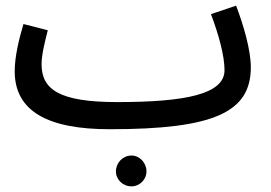

<svg xmlns="http://www.w3.org/2000/svg" viewBox="-20 -436 958 679"><path d="M368 21C737 21 867 -39 867 -198C867 -261 840 -350 815 -416L726 -386C754 -312 774 -238 774 -188C774 -103 637 -75 394 -75C187 -75 127 -121 127 -209C127 -245 141 -297 149 -329L63 -351C48 -301 32 -237 32 -184C32 -42 150 21 368 21ZM445 223C474 223 498 199 498 170C498 140 474 114 445 114C414 114 390 140 390 170C390 199 414 223 445 223Z"/></svg>

Font: Noto Sans Arabic SemCond Med
Style: Regular
Weight: 500
Width: 4
Designer: Monotype Design Team, Nadine Chahine, Nizar Qandah and Khaled Hosny
Foundry: Monotype Imaging Inc.
Version: Version 2.012